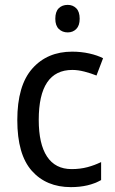

<svg xmlns="http://www.w3.org/2000/svg" viewBox="-20 -758 471 788"><path d="M271 10Q170 10 110.5 -57Q51 -124 51 -265Q51 -407 112.5 -476.5Q174 -546 276 -546Q313 -546 346.5 -538.5Q380 -531 403 -519L376 -448Q354 -457 327 -464Q300 -471 277 -471Q139 -471 139 -266Q139 -167 173 -115.5Q207 -64 274 -64Q309 -64 339 -72Q369 -80 395 -93V-19Q344 10 271 10ZM258 -738Q279 -738 293 -724Q307 -710 307 -681Q307 -653 293 -639Q279 -625 258 -625Q236 -625 221.5 -639Q207 -653 207 -681Q207 -710 221 -724Q235 -738 258 -738Z"/></svg>

Font: Noto Sans Hebrew SemiCondensed
Style: Regular
Weight: 400
Width: 4
Designer: Monotype Design Team
Foundry: Monotype Imaging Inc.
Version: Version 2.004; ttfautohint (v1.8.4.7-5d5b)